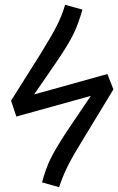

<svg xmlns="http://www.w3.org/2000/svg" viewBox="-20 -771 492 799"><path d="M323 -731Q306 -671 285.5 -629Q265 -587 219 -519L122 -378L427 -463L452 -399L328 -195Q284 -124 262.5 -81Q241 -38 226 8L155 -12Q170 -69 191 -111.5Q212 -154 258 -224L358 -372L48 -286L26 -352L150 -549Q194 -620 215.5 -662Q237 -704 251 -751Z"/></svg>

Font: Fira Sans Book
Style: Italic
Weight: 350
Italic angle: -8°
Designer: bBox Type GmbH & Carrois Corporate GbR & Edenspiekermann AG
Foundry: bBox Type GmbH & Carrois Corporate GbR & Edenspiekermann AG
Version: Version 4.301